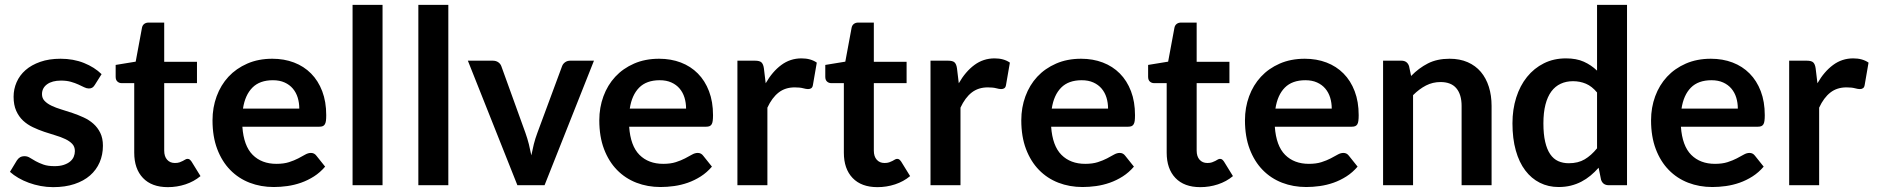

<svg xmlns="http://www.w3.org/2000/svg" viewBox="-20 -763 7734 791"><path d="M370.5 -413Q365.5 -405 360 -401.8Q354.5 -398.5 346 -398.5Q337 -398.5 326.8 -403.5Q316.5 -408.5 303 -414.8Q289.5 -421 272 -426Q254.5 -431 231.5 -431Q195 -431 174 -415.8Q153 -400.5 153 -375Q153 -358.5 163.8 -347.2Q174.5 -336 192.2 -327.5Q210 -319 232.5 -312.2Q255 -305.5 278.5 -297.5Q302 -289.5 324.5 -279.2Q347 -269 364.8 -253.2Q382.5 -237.5 393.2 -215.5Q404 -193.5 404 -162.5Q404 -125.5 390.5 -94.2Q377 -63 351 -40.2Q325 -17.5 286.8 -4.8Q248.5 8 199 8Q172.5 8 147.2 3.2Q122 -1.5 98.8 -10Q75.5 -18.5 55.8 -30Q36 -41.5 21 -55L49.5 -102Q55 -110.5 62.5 -115Q70 -119.5 81.5 -119.5Q93 -119.5 103.2 -113Q113.5 -106.5 127 -99Q140.5 -91.5 158.8 -85Q177 -78.5 205 -78.5Q227 -78.5 242.8 -83.8Q258.5 -89 268.8 -97.5Q279 -106 283.8 -117.2Q288.5 -128.5 288.5 -140.5Q288.5 -158.5 277.8 -170Q267 -181.5 249.2 -190Q231.5 -198.5 208.8 -205.2Q186 -212 162.2 -220Q138.5 -228 115.8 -238.8Q93 -249.5 75.2 -266Q57.5 -282.5 46.8 -306.5Q36 -330.5 36 -364.5Q36 -396 48.5 -424.5Q61 -453 85.2 -474.2Q109.5 -495.5 145.8 -508.2Q182 -521 229.5 -521Q282.5 -521 326 -503.5Q369.5 -486 398.5 -457.5Z M671.5 8Q605 8 569 -29.8Q533 -67.5 533 -134V-420.5H481Q471 -420.5 463.8 -427Q456.5 -433.5 456.5 -446.5V-495.5L539 -509L565 -649Q567 -659 574.2 -664.5Q581.5 -670 592.5 -670H656.5V-508.5H791.5V-420.5H656.5V-142.5Q656.5 -118.5 668.5 -105Q680.5 -91.5 700.5 -91.5Q712 -91.5 719.8 -94.2Q727.5 -97 733.2 -100Q739 -103 743.5 -105.8Q748 -108.5 752.5 -108.5Q758 -108.5 761.5 -105.8Q765 -103 769 -97.5L806 -37.5Q779 -15 744 -3.5Q709 8 671.5 8Z M1102 -521Q1150.5 -521 1191.2 -505.5Q1232 -490 1261.5 -460.2Q1291 -430.5 1307.5 -387.2Q1324 -344 1324 -288.5Q1324 -274.5 1322.8 -265.2Q1321.5 -256 1318.2 -250.8Q1315 -245.5 1309.5 -243.2Q1304 -241 1295.5 -241H978.5Q984 -162 1021 -125Q1058 -88 1119 -88Q1149 -88 1170.8 -95Q1192.5 -102 1208.8 -110.5Q1225 -119 1237.2 -126Q1249.5 -133 1261 -133Q1275 -133 1283.5 -121.5L1319.5 -76.5Q1299 -52.5 1273.5 -36.2Q1248 -20 1220.2 -10.2Q1192.5 -0.5 1163.8 3.5Q1135 7.5 1108 7.5Q1054.5 7.5 1008.5 -10.2Q962.5 -28 928.5 -62.8Q894.5 -97.5 875 -148.8Q855.5 -200 855.5 -267.5Q855.5 -320 872.5 -366.2Q889.5 -412.5 921.2 -446.8Q953 -481 998.8 -501Q1044.5 -521 1102 -521ZM1104.5 -432.5Q1050 -432.5 1019.8 -402Q989.5 -371.5 981 -315.5H1213Q1213 -339.5 1206.5 -360.8Q1200 -382 1186.5 -398Q1173 -414 1152.5 -423.2Q1132 -432.5 1104.5 -432.5Z M1556 -743V0H1432.5V-743Z M1827 -743V0H1703.5V-743Z M2223.5 0H2111.5L1907.5 -513H2010Q2023.5 -513 2032.8 -506.5Q2042 -500 2045.5 -490L2144.5 -216Q2153 -192 2158.8 -169Q2164.5 -146 2169 -123Q2173.5 -146 2179.2 -169Q2185 -192 2194 -216L2295.5 -490Q2299 -500 2308 -506.5Q2317 -513 2329.5 -513H2427Z M2695.5 -521Q2744 -521 2784.8 -505.5Q2825.5 -490 2855 -460.2Q2884.5 -430.5 2901 -387.2Q2917.5 -344 2917.5 -288.5Q2917.5 -274.5 2916.2 -265.2Q2915 -256 2911.8 -250.8Q2908.5 -245.5 2903 -243.2Q2897.5 -241 2889 -241H2572Q2577.5 -162 2614.5 -125Q2651.5 -88 2712.5 -88Q2742.5 -88 2764.2 -95Q2786 -102 2802.2 -110.5Q2818.5 -119 2830.8 -126Q2843 -133 2854.5 -133Q2868.5 -133 2877 -121.5L2913 -76.5Q2892.5 -52.5 2867 -36.2Q2841.5 -20 2813.8 -10.2Q2786 -0.5 2757.2 3.5Q2728.5 7.5 2701.5 7.5Q2648 7.5 2602 -10.2Q2556 -28 2522 -62.8Q2488 -97.5 2468.5 -148.8Q2449 -200 2449 -267.5Q2449 -320 2466 -366.2Q2483 -412.5 2514.8 -446.8Q2546.5 -481 2592.2 -501Q2638 -521 2695.5 -521ZM2698 -432.5Q2643.5 -432.5 2613.2 -402Q2583 -371.5 2574.5 -315.5H2806.5Q2806.5 -339.5 2800 -360.8Q2793.5 -382 2780 -398Q2766.5 -414 2746 -423.2Q2725.5 -432.5 2698 -432.5Z M3018 0V-513H3090.5Q3109.5 -513 3117 -506Q3124.5 -499 3127 -482L3134.5 -420Q3162 -468 3198.8 -495.2Q3235.5 -522.5 3282 -522.5Q3320 -522.5 3345 -505L3329 -412.5Q3327.5 -403.5 3322.5 -399.8Q3317.5 -396 3309 -396Q3301.5 -396 3288.5 -399.5Q3275.5 -403 3254 -403Q3215 -403 3187.8 -381.8Q3160.5 -360.5 3141.5 -319.5V0Z M3595 8Q3528.5 8 3492.5 -29.8Q3456.5 -67.5 3456.5 -134V-420.5H3404.5Q3394.5 -420.5 3387.2 -427Q3380 -433.5 3380 -446.5V-495.5L3462.5 -509L3488.5 -649Q3490.5 -659 3497.8 -664.5Q3505 -670 3516 -670H3580V-508.5H3715V-420.5H3580V-142.5Q3580 -118.5 3592 -105Q3604 -91.5 3624 -91.5Q3635.5 -91.5 3643.2 -94.2Q3651 -97 3656.8 -100Q3662.5 -103 3667 -105.8Q3671.5 -108.5 3676 -108.5Q3681.5 -108.5 3685 -105.8Q3688.5 -103 3692.5 -97.5L3729.5 -37.5Q3702.5 -15 3667.5 -3.5Q3632.5 8 3595 8Z M3813.5 0V-513H3886Q3905 -513 3912.5 -506Q3920 -499 3922.5 -482L3930 -420Q3957.5 -468 3994.2 -495.2Q4031 -522.5 4077.5 -522.5Q4115.5 -522.5 4140.5 -505L4124.5 -412.5Q4123 -403.5 4118 -399.8Q4113 -396 4104.5 -396Q4097 -396 4084 -399.5Q4071 -403 4049.5 -403Q4010.5 -403 3983.2 -381.8Q3956 -360.5 3937 -319.5V0Z M4434 -521Q4482.5 -521 4523.2 -505.5Q4564 -490 4593.5 -460.2Q4623 -430.5 4639.5 -387.2Q4656 -344 4656 -288.5Q4656 -274.5 4654.8 -265.2Q4653.5 -256 4650.2 -250.8Q4647 -245.5 4641.5 -243.2Q4636 -241 4627.5 -241H4310.5Q4316 -162 4353 -125Q4390 -88 4451 -88Q4481 -88 4502.8 -95Q4524.5 -102 4540.8 -110.5Q4557 -119 4569.2 -126Q4581.5 -133 4593 -133Q4607 -133 4615.5 -121.5L4651.5 -76.5Q4631 -52.5 4605.5 -36.2Q4580 -20 4552.2 -10.2Q4524.5 -0.5 4495.8 3.5Q4467 7.5 4440 7.5Q4386.5 7.5 4340.5 -10.2Q4294.5 -28 4260.5 -62.8Q4226.5 -97.5 4207 -148.8Q4187.5 -200 4187.5 -267.5Q4187.5 -320 4204.5 -366.2Q4221.5 -412.5 4253.2 -446.8Q4285 -481 4330.8 -501Q4376.5 -521 4434 -521ZM4436.5 -432.5Q4382 -432.5 4351.8 -402Q4321.5 -371.5 4313 -315.5H4545Q4545 -339.5 4538.5 -360.8Q4532 -382 4518.5 -398Q4505 -414 4484.5 -423.2Q4464 -432.5 4436.5 -432.5Z M4925 8Q4858.5 8 4822.5 -29.8Q4786.5 -67.5 4786.5 -134V-420.5H4734.5Q4724.5 -420.5 4717.2 -427Q4710 -433.5 4710 -446.5V-495.5L4792.5 -509L4818.5 -649Q4820.5 -659 4827.8 -664.5Q4835 -670 4846 -670H4910V-508.5H5045V-420.5H4910V-142.5Q4910 -118.5 4922 -105Q4934 -91.5 4954 -91.5Q4965.5 -91.5 4973.2 -94.2Q4981 -97 4986.8 -100Q4992.5 -103 4997 -105.8Q5001.5 -108.5 5006 -108.5Q5011.5 -108.5 5015 -105.8Q5018.5 -103 5022.5 -97.5L5059.5 -37.5Q5032.5 -15 4997.5 -3.5Q4962.5 8 4925 8Z M5355.5 -521Q5404 -521 5444.8 -505.5Q5485.5 -490 5515 -460.2Q5544.5 -430.5 5561 -387.2Q5577.5 -344 5577.5 -288.5Q5577.5 -274.5 5576.2 -265.2Q5575 -256 5571.8 -250.8Q5568.5 -245.5 5563 -243.2Q5557.5 -241 5549 -241H5232Q5237.5 -162 5274.5 -125Q5311.5 -88 5372.5 -88Q5402.5 -88 5424.2 -95Q5446 -102 5462.2 -110.5Q5478.5 -119 5490.8 -126Q5503 -133 5514.5 -133Q5528.5 -133 5537 -121.5L5573 -76.5Q5552.5 -52.5 5527 -36.2Q5501.5 -20 5473.8 -10.2Q5446 -0.5 5417.2 3.5Q5388.5 7.5 5361.5 7.5Q5308 7.5 5262 -10.2Q5216 -28 5182 -62.8Q5148 -97.5 5128.5 -148.8Q5109 -200 5109 -267.5Q5109 -320 5126 -366.2Q5143 -412.5 5174.8 -446.8Q5206.5 -481 5252.2 -501Q5298 -521 5355.5 -521ZM5358 -432.5Q5303.5 -432.5 5273.2 -402Q5243 -371.5 5234.5 -315.5H5466.5Q5466.5 -339.5 5460 -360.8Q5453.5 -382 5440 -398Q5426.5 -414 5406 -423.2Q5385.5 -432.5 5358 -432.5Z M5678 0V-513H5753.5Q5777.5 -513 5785 -490.5L5793.5 -450Q5825 -482.5 5862.8 -501.8Q5900.5 -521 5952 -521Q5994 -521 6026.5 -506.8Q6059 -492.5 6080.8 -466.8Q6102.5 -441 6113.8 -405.2Q6125 -369.5 6125 -326.5V0H6001.5V-326.5Q6001.5 -373.5 5980 -399.2Q5958.5 -425 5914.5 -425Q5882.5 -425 5854.8 -410.8Q5827 -396.5 5801.5 -371V0Z M6607.5 0Q6583.5 0 6576 -22.5L6566 -72Q6550 -54 6532.5 -39.5Q6515 -25 6494.8 -14.5Q6474.5 -4 6451.2 1.8Q6428 7.5 6401 7.5Q6359 7.5 6324 -10Q6289 -27.5 6263.8 -60.8Q6238.5 -94 6224.8 -143Q6211 -192 6211 -255Q6211 -312 6226.5 -361Q6242 -410 6271 -446Q6300 -482 6340.5 -502.2Q6381 -522.5 6431.5 -522.5Q6474.5 -522.5 6505 -508.8Q6535.5 -495 6559.5 -472V-743H6683V0ZM6443 -90.5Q6481.5 -90.5 6508.5 -106.5Q6535.5 -122.5 6559.5 -152V-382Q6538.5 -407.5 6513.8 -418Q6489 -428.5 6460.5 -428.5Q6432.5 -428.5 6409.8 -418Q6387 -407.5 6371.2 -386.2Q6355.5 -365 6347 -332.2Q6338.5 -299.5 6338.5 -255Q6338.5 -210 6345.8 -178.8Q6353 -147.5 6366.5 -127.8Q6380 -108 6399.5 -99.2Q6419 -90.5 6443 -90.5Z M7028.5 -521Q7077 -521 7117.8 -505.5Q7158.5 -490 7188 -460.2Q7217.5 -430.5 7234 -387.2Q7250.5 -344 7250.5 -288.5Q7250.5 -274.5 7249.2 -265.2Q7248 -256 7244.8 -250.8Q7241.5 -245.5 7236 -243.2Q7230.5 -241 7222 -241H6905Q6910.5 -162 6947.5 -125Q6984.5 -88 7045.5 -88Q7075.5 -88 7097.2 -95Q7119 -102 7135.2 -110.5Q7151.5 -119 7163.8 -126Q7176 -133 7187.5 -133Q7201.5 -133 7210 -121.5L7246 -76.5Q7225.5 -52.5 7200 -36.2Q7174.5 -20 7146.8 -10.2Q7119 -0.5 7090.2 3.5Q7061.5 7.5 7034.5 7.5Q6981 7.5 6935 -10.2Q6889 -28 6855 -62.8Q6821 -97.5 6801.5 -148.8Q6782 -200 6782 -267.5Q6782 -320 6799 -366.2Q6816 -412.5 6847.8 -446.8Q6879.5 -481 6925.2 -501Q6971 -521 7028.5 -521ZM7031 -432.5Q6976.5 -432.5 6946.2 -402Q6916 -371.5 6907.5 -315.5H7139.5Q7139.5 -339.5 7133 -360.8Q7126.5 -382 7113 -398Q7099.5 -414 7079 -423.2Q7058.5 -432.5 7031 -432.5Z M7351 0V-513H7423.5Q7442.5 -513 7450 -506Q7457.5 -499 7460 -482L7467.5 -420Q7495 -468 7531.8 -495.2Q7568.5 -522.5 7615 -522.5Q7653 -522.5 7678 -505L7662 -412.5Q7660.5 -403.5 7655.5 -399.8Q7650.5 -396 7642 -396Q7634.5 -396 7621.5 -399.5Q7608.5 -403 7587 -403Q7548 -403 7520.8 -381.8Q7493.5 -360.5 7474.5 -319.5V0Z"/></svg>

Font: Lato TR
Style: Bold
Weight: 700
Designer: Lukasz Dziedzic
Foundry: tyPoland Lukasz Dziedzic
Version: Version 1.104 2013